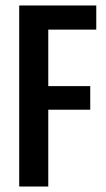

<svg xmlns="http://www.w3.org/2000/svg" viewBox="-20 -680 386 700"><path d="M50 0V-660H156V0ZM93 -280V-366H309V-280ZM93 -572V-660H331V-572Z"/></svg>

Font: Bricolage Grotesque 48pt Condensed Medium
Style: Regular
Weight: 500
Width: 3
Designer: Mathieu Triay
Foundry: Atelier Triay
Version: Version 1.001;gftools[0.9.33.dev8+g029e19f]